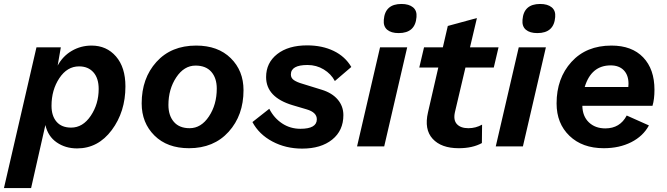

<svg xmlns="http://www.w3.org/2000/svg" viewBox="-56 -739 3365 969"><path d="M406 -509Q482 -509 529.5 -454Q577 -399 577 -303Q577 -175 508 -82.5Q439 10 333 10Q274 10 230 -20.5Q186 -51 173 -108L101 210H-36L128 -500H251L235 -408Q261 -456 306.5 -482.5Q352 -509 406 -509ZM303 -95Q362 -95 402 -154.5Q442 -214 442 -290Q442 -344 415.5 -374Q389 -404 343 -404Q283 -404 243.5 -344.5Q204 -285 204 -205Q204 -154 229.5 -124.5Q255 -95 303 -95Z M898 9Q788 9 723.5 -55Q659 -119 659 -217Q659 -344 733.5 -426.5Q808 -509 934 -509Q1044 -509 1108.5 -445.5Q1173 -382 1173 -284Q1173 -157 1098 -74Q1023 9 898 9ZM901 -92Q959 -92 998.5 -151.5Q1038 -211 1038 -292Q1038 -345 1010.5 -376.5Q983 -408 931 -408Q873 -408 833.5 -348.5Q794 -289 794 -209Q794 -156 821.5 -124Q849 -92 901 -92Z M1218 -123 1303 -190Q1327 -143 1368 -116Q1409 -89 1460 -89Q1543 -89 1543 -137Q1543 -172 1492 -187L1421 -208Q1287 -248 1287 -350Q1287 -422 1343 -466Q1399 -510 1494 -510Q1570 -510 1628 -482Q1686 -454 1717 -401L1634 -330Q1615 -366 1578 -388.5Q1541 -411 1496 -411Q1412 -411 1412 -363Q1412 -345 1427.5 -334.5Q1443 -324 1471 -316L1568 -286Q1620 -270 1648.5 -236.5Q1677 -203 1677 -158Q1677 -80 1620.5 -34.5Q1564 11 1469 11Q1386 11 1318.5 -25Q1251 -61 1218 -123Z M1956 -572Q1918 -572 1898 -589Q1878 -606 1881 -639Q1887 -719 1970 -719Q2008 -719 2028.5 -702Q2049 -685 2046 -653Q2040 -572 1956 -572ZM1999 -500 1883 0H1746L1862 -500Z M2293 -398 2240 -173Q2231 -133 2250 -112.5Q2269 -92 2308 -92Q2345 -92 2377 -110L2376 -17Q2329 9 2259 9Q2171 9 2127.5 -38.5Q2084 -86 2104 -172L2156 -398H2060L2084 -500H2179L2204 -608L2351 -648L2316 -500H2460L2436 -398Z M2656 -572Q2618 -572 2598 -589Q2578 -606 2581 -639Q2587 -719 2670 -719Q2708 -719 2728.5 -702Q2749 -685 2746 -653Q2740 -572 2656 -572ZM2699 -500 2583 0H2446L2562 -500Z M3247 -286Q3247 -238 3237 -205H2883Q2884 -152 2916 -121.5Q2948 -91 2999 -91Q3073 -91 3107 -156L3219 -106Q3190 -52 3130 -21.5Q3070 9 2991 9Q2883 9 2818 -53.5Q2753 -116 2753 -217Q2753 -344 2828 -426.5Q2903 -509 3030 -509Q3133 -509 3190 -449.5Q3247 -390 3247 -286ZM3026 -409Q2928 -409 2895 -300H3115Q3116 -306 3116 -316Q3116 -360 3092 -384.5Q3068 -409 3026 -409Z"/></svg>

Font: Elaine Sans SemiBold
Style: Italic
Weight: 600
Italic angle: -13°
Designer: Wei Huang
Foundry: Wei Huang
Version: Version 2.001;December 24, 2019;FontCreator 12.0.0.2547 64-b